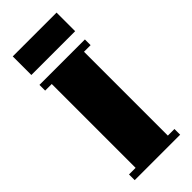

<svg xmlns="http://www.w3.org/2000/svg" viewBox="-262 -862 905 905"><g transform="rotate(-45 190.5 -409.5)"><path d="M342 -597H298V-38H342V0H39V-38H83V-597H39V-635H342ZM45 -695V-819H337V-695Z"/></g></svg>

Font: Unlock
Style: Regular
Weight: 400
Designer: Eduardo Rodriguez Tunni
Foundry: Eduardo Rodriguez Tunni
Version: Version 1.003; ttfautohint (v1.8.4.7-5d5b);gftools[0.9.23]